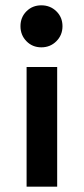

<svg xmlns="http://www.w3.org/2000/svg" viewBox="-20 -537 315 722"><path d="M135.5 -517Q169 -517 192 -494.5Q215 -472 215 -438.5Q215 -405 192 -382Q169 -359 135.5 -359Q102 -359 79.5 -382Q57 -405 57 -438.5Q57 -472 79.5 -494.5Q102 -517 135.5 -517ZM195 165H80V-285H195Z"/></svg>

Font: Hind Colombo SemiBold
Style: Regular
Weight: 600
Designer: Jyotish Sonowal, Aditi Pimprikar
Foundry: Indian Type Foundry
Version: Version 1.000;PS 1.0;hotconv 1.0.86;makeotf.lib2.5.63406; tt